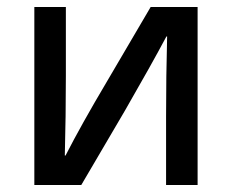

<svg xmlns="http://www.w3.org/2000/svg" viewBox="-20 -528 662 548"><path d="M454 0V-196Q454 -310 457 -424H455Q413 -345 337 -213L212 0H78V-508H168V-312Q168 -198 165 -84H167Q212 -172 285 -295L410 -508H544V0Z"/></svg>

Font: CST
Style: Regular
Weight: 400
Version: Version 1.00